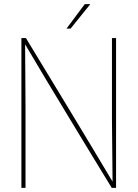

<svg xmlns="http://www.w3.org/2000/svg" viewBox="-20 -913 669 933"><path d="M84 -728H106Q217 -545 320 -375Q423 -205 526 -32H527L524 -333V-728H544V0H523Q469 -88 416 -175.5Q363 -263 310.5 -349.5Q258 -436 206 -522.5Q154 -609 103 -696H102L104 -395V0H84ZM303 -774 392 -893H419L323 -774Z"/></svg>

Font: Murecho Thin
Style: Regular
Weight: 100
Designer: Neil Summerour
Foundry: Positype
Version: Version 1.010